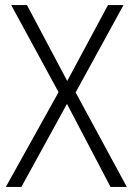

<svg xmlns="http://www.w3.org/2000/svg" viewBox="-20 -827 521 754"><path d="M478 -93 277 -464 465 -807H404L244 -509L86 -807H24L210 -465L3 -93H64L243 -419L414 -93Z"/></svg>

Font: Noto Sans Kannada UI SemiCondensed Light
Style: Regular
Weight: 300
Width: 4
Designer: Jelle Bosma - Monotype Design Team
Foundry: Monotype Imaging Inc.
Version: Version 2.005